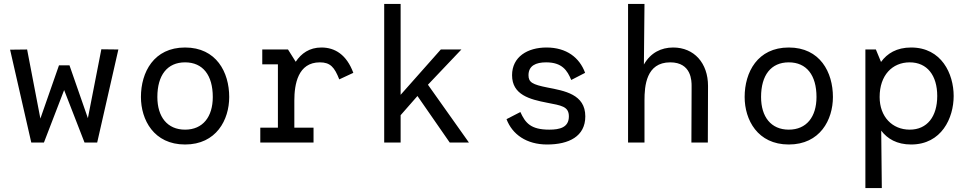

<svg xmlns="http://www.w3.org/2000/svg" viewBox="-20 -720 4920 970"><path d="M492 -471 424 -123 331 -390H278L184 -121L117 -470L31 -469L138 0H202L304 -265L407 0H471L578 -470Z M915 -480C757 -480 692 -355 692 -230C692 -115 757 10 915 10C1073 10 1138 -115 1138 -230C1138 -355 1073 -480 915 -480ZM915 -405C1005 -405 1055 -340 1055 -230C1055 -130 1005 -65 915 -65C825 -65 775 -130 775 -230C775 -340 825 -405 915 -405Z M1435 -470H1305V-395H1384V-75H1295V0H1564V-75H1467V-212C1467 -294 1485 -405 1596 -405C1649 -405 1670 -380 1694 -319L1765 -352C1731 -444 1672 -480 1604 -480C1543 -480 1502 -450 1474 -408Z M2252 0H2349L2142 -292L2311 -470H2207L2004 -241V-700H1921V0H2004V-138L2089 -235Z M2609 -154 2539 -118C2568 -41 2640 10 2744 10C2854 10 2937 -31 2937 -132C2937 -244 2832 -261 2745 -278C2670 -293 2650 -304 2650 -340C2650 -388 2687 -405 2739 -405C2820 -405 2846 -364 2866 -316L2936 -352C2908 -429 2842 -480 2741 -480C2645 -480 2567 -433 2567 -340C2567 -241 2656 -218 2744 -201C2815 -187 2854 -183 2854 -132C2854 -76 2808 -65 2755 -65C2661 -65 2634 -99 2609 -154Z M3153 -700V0H3236V-213C3236 -285 3244 -405 3366 -405C3474 -405 3474 -310 3474 -286V-264L3473 0H3556L3557 -286C3557 -401 3487 -480 3381 -480C3321 -480 3267 -454 3233 -394L3236 -700Z M3965 -480C3807 -480 3742 -355 3742 -230C3742 -115 3807 10 3965 10C4123 10 4188 -115 4188 -230C4188 -355 4123 -480 3965 -480ZM3965 -405C4055 -405 4105 -340 4105 -230C4105 -130 4055 -65 3965 -65C3875 -65 3825 -130 3825 -230C3825 -340 3875 -405 3965 -405Z M4583 10C4737 10 4798 -124 4798 -235C4798 -347 4737 -480 4583 -480C4510 -480 4462 -450 4431 -407L4405 -470H4352V230H4435L4432 -60C4463 -19 4511 10 4583 10ZM4576 -65C4488 -65 4424 -130 4424 -230C4424 -340 4488 -405 4576 -405C4664 -405 4715 -339 4715 -235C4715 -131 4664 -65 4576 -65Z"/></svg>

Font: Necto Mono
Style: Regular
Weight: 400
Designer: Marco Condello
Foundry: Collletttivo
Version: Version 1.300;Glyphs 3.2 (3217)